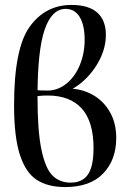

<svg xmlns="http://www.w3.org/2000/svg" viewBox="-20 -745 524 778"><path d="M451 -186Q451 -97 398 -42Q345 13 244 13Q175 13 130 -15.5Q85 -44 61 -116.5Q37 -189 37 -319Q37 -549 100.5 -637Q164 -725 270 -725Q339 -725 374 -694Q409 -663 409 -604Q409 -552 383 -501.5Q357 -451 314.5 -414Q272 -377 224 -365L258 -386Q309 -386 353.5 -362Q398 -338 424.5 -292.5Q451 -247 451 -186ZM359 -145Q359 -252 311.5 -305Q264 -358 173 -358Q137 -358 116 -352V-381Q137 -378 172 -378Q214 -378 249 -406Q284 -434 303.5 -481.5Q323 -529 323 -584Q323 -643 303 -676Q283 -709 246 -709Q190 -709 161 -625Q132 -541 132 -352Q132 -214 148 -138Q164 -62 193 -33.5Q222 -5 266 -5Q314 -5 336.5 -38Q359 -71 359 -145Z"/></svg>

Font: Cormorant Infant SemiBold
Style: Regular
Weight: 600
Designer: Christian Thalmann (Catharsis Fonts)
Foundry: Catharsis Fonts
Version: Version 4.000